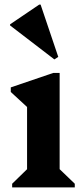

<svg xmlns="http://www.w3.org/2000/svg" viewBox="-20 -817 361 837"><path d="M33 0V-16L114 -95L98 -67V-382L141 -311L27 -416V-436L212 -499H240V-66L225 -94L306 -16V0ZM217 -558 24 -706V-711L151 -797H157L234 -569Z"/></svg>

Font: Platypi Light SemiBold
Style: Regular
Weight: 600
Version: Version 1.200